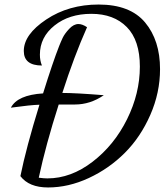

<svg xmlns="http://www.w3.org/2000/svg" viewBox="-20 -740 728 847"><path d="M28 -265Q57 -321 170 -328Q213 -466 241 -537Q248 -555 256.5 -573Q265 -591 285 -612.5Q305 -634 326 -634Q343 -634 364 -620Q307 -492 255 -330Q315 -330 438 -320Q378 -279 311 -279H239Q182 -101 151 44Q174 47 189 47Q293 47 388.5 -26.5Q484 -100 540.5 -214Q597 -328 597 -446Q597 -562 539.5 -620.5Q482 -679 383 -679Q285 -679 220.5 -627.5Q156 -576 156 -499Q156 -472 165 -451Q85 -451 85 -515Q85 -588 184 -654Q283 -720 415 -720Q554 -720 620 -641Q686 -562 686 -435Q686 -331 643 -233Q600 -135 530.5 -65.5Q461 4 371.5 45.5Q282 87 192 87Q108 87 70 37Q95 -87 154 -278Q115 -277 28 -265Z"/></svg>

Font: TypoPRO Dancing Script
Style: Bold
Weight: 700
Designer: Pablo Impallari
Foundry: Pablo Impallari. www.impallari.com Igino Marini. www.ikern.com
Version: Version 1.002